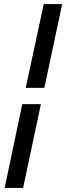

<svg xmlns="http://www.w3.org/2000/svg" viewBox="-20 -720 333 948"><path d="M199 -286H107L196 -700H287ZM3 208 90 -206H182L94 208Z"/></svg>

Font: Red Hat Display Medium
Style: Italic
Weight: 500
Italic angle: -12°
Designer: Pentagram / MCKL
Foundry: Pentagram / MCKL
Version: Version 1.003; Red Hat Display Medium Italic